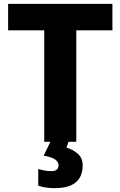

<svg xmlns="http://www.w3.org/2000/svg" viewBox="-20 -734 623 994"><path d="M209 0V-577H22V-714H562V-577H375V0ZM263 240Q212 240 178 227V141Q215 152 247 152Q264 152 273.5 144.5Q283 137 283 122Q283 84 206 72L241 0H335L324 30Q360 41 384 63Q408 85 408 122Q408 240 263 240Z"/></svg>

Font: Noto Sans UI ExtraBold
Style: Regular
Weight: 800
Designer: Monotype Design Team
Foundry: Monotype Imaging Inc.
Version: Version 1.001